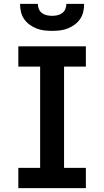

<svg xmlns="http://www.w3.org/2000/svg" viewBox="-20 -975 540 995"><path d="M75 0V-105H188V-630H75V-735H425V-630H312V-105H425V0ZM250 -815Q229 -815 208.5 -817.5Q188 -820 169 -827.5Q150 -835 133 -847.5Q116 -860 104.5 -877Q93 -894 88.5 -914Q84 -934 84 -955H176Q176 -941 181.5 -928Q187 -915 198 -907Q209 -899 222.5 -896Q236 -893 250 -893Q264 -893 277.5 -896Q291 -899 302 -907Q313 -915 318.5 -928Q324 -941 324 -955H416Q416 -934 411.5 -914Q407 -894 395.5 -877Q384 -860 367 -847.5Q350 -835 331 -827.5Q312 -820 291.5 -817.5Q271 -815 250 -815Z"/></svg>

Font: Iosevka Curly Extrabold
Style: Regular
Weight: 800
Monospace: yes
Designer: Belleve Invis
Foundry: Belleve Invis
Version: Version 22.1.2; ttfautohint (v1.8.4)